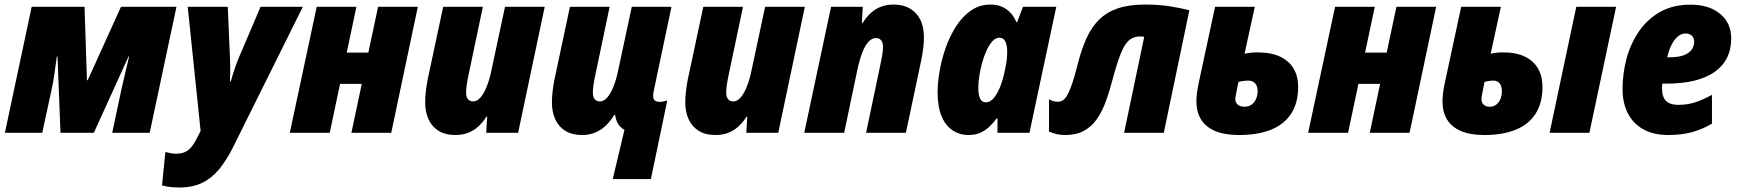

<svg xmlns="http://www.w3.org/2000/svg" viewBox="-20 -583 7635 843"><path d="M1.5 0 119.1 -553.2H351.1L361.8 -231H365.2L511.2 -553.2H754.9L637.2 0H472.7L513.7 -193.4Q525.9 -248.5 534.2 -281.2Q542.5 -314 546.9 -335H544.4L392.1 0H245.6L232.4 -335H229.5Q224.1 -294.4 219 -259Q213.9 -223.6 207.5 -194.3L165.5 0Z M767.1 240.2Q740.7 240.2 722.7 237.5Q704.6 234.9 691.4 231L706.1 84.5Q717.3 87.4 729.2 89.6Q741.2 91.8 753.9 91.8Q786.1 91.8 805.2 77.1Q824.2 62.5 839.8 32.7L860.8 -7.8L804.2 -553.2H980L990.2 -317.4Q990.7 -301.8 990.7 -286.1Q990.7 -270.5 990.5 -255.6Q990.2 -240.7 989.7 -225.6H993.2Q997.6 -241.7 1003.2 -259.3Q1008.8 -276.9 1014.6 -293.2Q1020.5 -309.6 1024.4 -319.8L1124 -553.2H1309.6L1002 65.9Q975.1 119.6 943.1 158.9Q911.1 198.2 868.9 219.2Q826.7 240.2 767.1 240.2Z M1252.4 0 1370.6 -553.2H1544.9L1502.4 -352.1H1597.2L1640.1 -553.2H1814.5L1697.8 0H1522.9L1568.4 -214.8H1473.1L1427.7 0Z M1979.5 9.8Q1934.6 9.8 1905 -9Q1875.5 -27.8 1861.1 -60.1Q1846.7 -92.3 1846.7 -133.8Q1846.7 -156.2 1849.6 -181.2Q1852.5 -206.1 1856.9 -230L1925.8 -553.2H2100.1L2036.1 -249Q2032.2 -231.4 2029.3 -211.4Q2026.4 -191.4 2026.4 -176.3Q2026.4 -157.2 2034.7 -147.5Q2043 -137.7 2057.6 -137.7Q2074.2 -137.7 2089.1 -154.3Q2104 -170.9 2116.7 -202.1Q2129.4 -233.4 2138.2 -276.9L2197.3 -553.2H2371.6L2254.9 0H2114.7L2119.1 -70.8H2115.7Q2098.6 -43.9 2078.4 -26.1Q2058.1 -8.3 2033.7 0.7Q2009.3 9.8 1979.5 9.8Z M2670.4 203.1 2721.7 -12.7Q2710.4 -19 2701.9 -28.1Q2693.4 -37.1 2688.2 -49.8Q2683.1 -62.5 2680.7 -78.6H2677.2Q2659.2 -49.3 2637.7 -29.5Q2616.2 -9.8 2591.1 0Q2565.9 9.8 2536.1 9.8Q2491.7 9.8 2462.2 -8.5Q2432.6 -26.9 2418 -59.1Q2403.3 -91.3 2403.3 -133.8Q2403.3 -155.3 2406.2 -180.9Q2409.2 -206.5 2413.6 -230L2482.4 -553.2H2656.7L2592.8 -249Q2588.9 -231.4 2585.9 -211.4Q2583 -191.4 2583 -176.3Q2583 -157.2 2591.3 -147.5Q2599.6 -137.7 2614.3 -137.7Q2630.9 -137.7 2645.8 -154.3Q2660.6 -170.9 2673.3 -202.1Q2686 -233.4 2694.8 -276.9L2753.9 -553.2H2928.2L2854.5 -203.6Q2852.1 -193.8 2849.9 -181.6Q2847.7 -169.4 2847.7 -161.6Q2847.7 -146.5 2856.2 -141.1Q2864.7 -135.7 2875.5 -135.7Q2882.8 -135.7 2892.3 -137.5Q2901.9 -139.2 2909.7 -141.6L2837.9 203.1Z M3121.6 9.8Q3076.7 9.8 3047.1 -9Q3017.6 -27.8 3003.2 -60.1Q2988.8 -92.3 2988.8 -133.8Q2988.8 -156.2 2991.7 -181.2Q2994.6 -206.1 2999 -230L3067.9 -553.2H3242.2L3178.2 -249Q3174.3 -231.4 3171.4 -211.4Q3168.5 -191.4 3168.5 -176.3Q3168.5 -157.2 3176.8 -147.5Q3185.1 -137.7 3199.7 -137.7Q3216.3 -137.7 3231.2 -154.3Q3246.1 -170.9 3258.8 -202.1Q3271.5 -233.4 3280.3 -276.9L3339.4 -553.2H3513.7L3397 0H3256.8L3261.2 -70.8H3257.8Q3240.7 -43.9 3220.5 -26.1Q3200.2 -8.3 3175.8 0.7Q3151.4 9.8 3121.6 9.8Z M3511.2 0 3628.9 -553.2H3768.1L3764.2 -482.4H3767.6Q3784.7 -509.8 3805.2 -527.6Q3825.7 -545.4 3849.9 -554.2Q3874 -563 3903.3 -563Q3944.3 -563 3973.9 -546.4Q4003.4 -529.8 4020 -498Q4036.6 -466.3 4036.6 -419.4Q4036.6 -398.4 4033.9 -374.3Q4031.2 -350.1 4025.9 -323.7L3957.5 0H3782.7L3846.7 -305.2Q3850.6 -322.3 3853.8 -342.3Q3856.9 -362.3 3856.9 -377.4Q3856.9 -396.5 3848.6 -406.2Q3840.3 -416 3825.7 -416Q3808.1 -416 3793 -399.4Q3777.8 -382.8 3765.9 -351.8Q3753.9 -320.8 3744.6 -277.8L3686.5 0Z M4232.4 9.8Q4193.8 9.8 4162.8 -10.5Q4131.8 -30.8 4114.3 -72.3Q4096.7 -113.8 4096.7 -178.7Q4096.7 -220.2 4105.5 -271.2Q4114.3 -322.3 4132.3 -373.5Q4150.4 -424.8 4178 -467.8Q4205.6 -510.7 4243.4 -536.9Q4281.2 -563 4329.1 -563Q4355.5 -563 4376.7 -554.4Q4397.9 -545.9 4414.6 -529.1Q4431.2 -512.2 4442.4 -485.8H4445.8L4471.7 -553.2H4617.7L4500 0H4359.4L4359.9 -63H4356Q4340.3 -42 4322.8 -25.6Q4305.2 -9.3 4283.4 0.2Q4261.7 9.8 4232.4 9.8ZM4307.6 -133.8Q4329.1 -133.8 4345.7 -155.3Q4362.3 -176.8 4374 -208.7Q4385.7 -240.7 4391.6 -272.5Q4398.4 -303.2 4400.4 -322Q4402.3 -340.8 4402.3 -355.5Q4402.3 -385.3 4393.8 -401.4Q4385.3 -417.5 4367.7 -417.5Q4352.1 -417.5 4338.1 -402.8Q4324.2 -388.2 4312.7 -363.8Q4301.3 -339.4 4293 -310.1Q4284.7 -280.8 4280 -251.2Q4275.4 -221.7 4275.4 -196.8Q4275.4 -166 4283.4 -149.9Q4291.5 -133.8 4307.6 -133.8Z M4656.7 9.8Q4637.7 9.8 4620.1 5.9Q4602.5 2 4585.9 -5.4V-147.5Q4596.7 -140.6 4606.7 -138.4Q4616.7 -136.2 4625.5 -136.2Q4637.7 -136.2 4648.2 -143.8Q4658.7 -151.4 4668.7 -170.4Q4678.7 -189.5 4689.5 -221.9Q4700.2 -254.4 4712.4 -304.2Q4729 -368.2 4751.2 -416.7Q4773.4 -465.3 4806.9 -497.8Q4840.3 -530.3 4888.9 -546.6Q4937.5 -563 5006.8 -563Q5066.9 -563 5114.3 -555.7Q5161.6 -548.3 5202.1 -538.1L5089.8 0H4915.5L5003.9 -421.4Q4999 -422.4 4993.9 -422.6Q4988.8 -422.9 4983.9 -422.9Q4957 -422.9 4937.7 -406.7Q4918.5 -390.6 4901.6 -349.6Q4884.8 -308.6 4864.7 -233.4Q4851.1 -180.7 4834.7 -136.2Q4818.4 -91.8 4795.2 -59.1Q4772 -26.4 4738.5 -8.3Q4705.1 9.8 4656.7 9.8Z M5420.4 9.8Q5356.9 9.8 5315.4 -7.8Q5273.9 -25.4 5253.4 -58.3Q5232.9 -91.3 5232.9 -137.7Q5232.9 -153.8 5235.4 -174.6Q5237.8 -195.3 5243.7 -221.7L5314.9 -553.2H5489.3L5444.3 -346.7Q5456.1 -350.1 5470.9 -351.6Q5485.8 -353 5501.5 -353Q5561.5 -353 5601.1 -334Q5640.6 -314.9 5660.2 -281Q5679.7 -247.1 5679.7 -202.1Q5679.7 -130.9 5648.9 -83.7Q5618.2 -36.6 5560.3 -13.4Q5502.4 9.8 5420.4 9.8ZM5444.8 -114.3Q5457 -114.3 5467.5 -119.1Q5478 -124 5485.6 -133.3Q5493.2 -142.6 5497.6 -155.3Q5502 -168 5502 -183.1Q5502 -196.8 5497.3 -207Q5492.7 -217.3 5483.6 -223.1Q5474.6 -229 5460 -229Q5450.2 -229 5439 -227.5Q5427.7 -226.1 5417.5 -223.1Q5411.6 -194.3 5407.7 -174.3Q5403.8 -154.3 5403.8 -147Q5403.8 -133.3 5414.3 -123.8Q5424.8 -114.3 5444.8 -114.3Z M5723.6 0 5841.8 -553.2H6016.1L5973.6 -352.1H6068.4L6111.3 -553.2H6285.6L6168.9 0H5994.1L6039.6 -214.8H5944.3L5898.9 0Z M6497.6 9.8Q6435.1 9.8 6394.3 -7.8Q6353.5 -25.4 6333.5 -58.3Q6313.5 -91.3 6313.5 -137.7Q6313.5 -153.8 6315.9 -174.6Q6318.4 -195.3 6324.2 -221.7L6395.5 -553.2H6569.8L6524.9 -346.7Q6536.1 -350.1 6550.3 -351.6Q6564.5 -353 6579.1 -353Q6637.7 -353 6676 -334Q6714.4 -314.9 6733.4 -281Q6752.4 -247.1 6752.4 -202.1Q6752.4 -130.9 6722.2 -83.7Q6691.9 -36.6 6635 -13.4Q6578.1 9.8 6497.6 9.8ZM6521 -114.3Q6532.7 -114.3 6542.5 -119.1Q6552.2 -124 6559.3 -133.3Q6566.4 -142.6 6570.3 -155.3Q6574.2 -168 6574.2 -183.1Q6574.2 -196.8 6570.1 -207Q6565.9 -217.3 6557.6 -223.1Q6549.3 -229 6536.1 -229Q6527.8 -229 6517.6 -227.5Q6507.3 -226.1 6498 -223.1Q6492.2 -194.3 6488.3 -174.3Q6484.4 -154.3 6484.4 -147Q6484.4 -133.3 6493.7 -123.8Q6502.9 -114.3 6521 -114.3ZM6783.7 0 6900.9 -553.2H7075.7L6958.5 0Z M7304.2 9.8Q7241.2 9.8 7196.3 -14.6Q7151.4 -39.1 7127.7 -84.5Q7104 -129.9 7104 -192.4Q7104 -258.8 7121.3 -324.5Q7138.7 -390.1 7175.3 -444.1Q7211.9 -498 7268.3 -530.3Q7324.7 -562.5 7402.3 -562.5Q7483.9 -562.5 7532.5 -522.2Q7581.1 -481.9 7581.1 -414.1Q7581.1 -366.2 7562.5 -329.1Q7543.9 -292 7507.8 -266.8Q7471.7 -241.7 7419.2 -228.8Q7366.7 -215.8 7298.3 -215.8H7278.8Q7277.8 -210.4 7277.6 -205.3Q7277.3 -200.2 7277.3 -195.8Q7277.3 -156.7 7295.2 -139.6Q7313 -122.6 7348.1 -122.6Q7387.2 -122.6 7420.7 -133.1Q7454.1 -143.6 7496.6 -166.5V-40Q7452.1 -14.2 7407.2 -2.2Q7362.3 9.8 7304.2 9.8ZM7300.3 -331.5H7308.6Q7351.1 -331.5 7375 -341.3Q7398.9 -351.1 7408.7 -366.9Q7418.5 -382.8 7418.5 -400.4Q7418.5 -416 7408.4 -426Q7398.4 -436 7380.4 -436Q7362.3 -436 7346.4 -422.6Q7330.6 -409.2 7318.8 -385.5Q7307.1 -361.8 7300.3 -331.5Z"/></svg>

Font: Open Sans SemiCondensed ExtraBold
Style: Italic
Weight: 800
Width: 4
Italic angle: -12°
Designer: Monotype Design Team
Foundry: Monotype Imaging Inc.
Version: Version 3.003